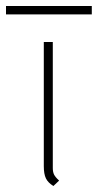

<svg xmlns="http://www.w3.org/2000/svg" viewBox="-51 -610 326 640"><path d="M95 -56V-470H125V-50Q125 -37 129 -28.5Q133 -20 146 -8L127 10Q109 -1 102 -15.5Q95 -30 95 -56ZM-31 -590H255V-562H-31Z"/></svg>

Font: KoHo ExtraLight
Style: Regular
Weight: 275
Version: Version 1.000; ttfautohint (v1.6)